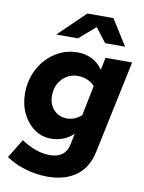

<svg xmlns="http://www.w3.org/2000/svg" viewBox="-103 -820 833 1110"><g transform="rotate(10 314.0 -265.5)"><path d="M253 219Q189 219 124.5 200Q60 181 10 147L78 36Q165 94 246 94Q291 94 318.5 73Q346 52 354 11L367 -53Q342 -28 308 -14.5Q274 -1 236 -1Q182 -1 138 -32Q94 -63 68.5 -116Q43 -169 43 -235Q43 -294 63 -345.5Q83 -397 118.5 -436Q154 -475 201 -497Q248 -519 302 -519Q350 -519 388 -499.5Q426 -480 451 -443L466 -516H622L507 29Q488 122 422.5 170.5Q357 219 253 219ZM306 -132Q330 -132 351 -140.5Q372 -149 391 -166L427 -343Q410 -363 383.5 -374Q357 -385 327 -385Q291 -385 262 -367Q233 -349 216 -318.5Q199 -288 199 -248Q199 -197 229 -164.5Q259 -132 306 -132ZM162 -599 318 -750H471L566 -599H449L385 -682L289 -599Z"/></g></svg>

Font: Red Hat Text
Style: Italic
Weight: 300
Italic angle: -12°
Designer: Pentagram, MCKL
Foundry: Pentagram, MCKL
Version: Version 1.023